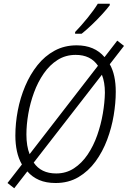

<svg xmlns="http://www.w3.org/2000/svg" viewBox="-20 -967 682 1025"><path d="M56 38 20 10 97 -89Q79 -120 70.5 -159Q62 -198 62 -243Q62 -309 75 -377Q88 -445 114.5 -507.5Q141 -570 180 -619Q219 -668 271.5 -696.5Q324 -725 389 -725Q485 -725 538 -662L606 -750L642 -722L566 -624Q598 -568 598 -477Q598 -418 587 -351.5Q576 -285 552 -221Q528 -157 490 -105Q452 -53 399 -21.5Q346 10 277 10Q226 10 189 -6Q152 -22 126 -52ZM503 -616Q464 -674 384 -674Q330 -674 287.5 -647Q245 -620 213.5 -574.5Q182 -529 161.5 -473Q141 -417 131 -359Q121 -301 121 -249Q121 -187 138 -144ZM280 -41Q333 -41 375 -68.5Q417 -96 448 -142Q479 -188 499 -245Q519 -302 529 -361Q539 -420 540 -472Q540 -528 524 -568L160 -99Q199 -41 280 -41ZM381 -796Q413 -829 447.5 -871.5Q482 -914 502 -947H566V-939Q551 -919 525 -890.5Q499 -862 469.5 -834Q440 -806 416 -787H381Z"/></svg>

Font: Noto Sans SemiCondensed Light
Style: Italic
Weight: 300
Width: 4
Italic angle: -12°
Designer: Monotype Design Team
Foundry: Monotype Imaging Inc.
Version: Version 2.013; ttfautohint (v1.8.4.7-5d5b)